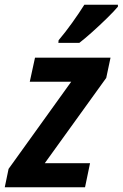

<svg xmlns="http://www.w3.org/2000/svg" viewBox="-51 -786 515 806"><path d="M282 -606Q303 -622 335.5 -651Q368 -680 398.5 -710Q429 -740 444 -758V-766H303Q281 -731 252 -690.5Q223 -650 195 -617L194 -606ZM306 0 327 -101H137L395 -459L413 -544H96L74 -443H248L-15 -77L-31 0Z"/></svg>

Font: Noto Sans UI SemiCondensed
Style: Bold Italic
Weight: 700
Width: 4
Designer: Monotype Design Team
Foundry: Monotype Imaging Inc.
Version: 1.001